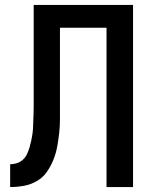

<svg xmlns="http://www.w3.org/2000/svg" viewBox="-20 -755 640 775"><path d="M21 0V-92Q35 -92 48.5 -96.5Q62 -101 72.5 -110.5Q83 -120 89 -133Q95 -146 99 -159.5Q103 -173 106 -186.5Q109 -200 111 -214Q113 -228 113.5 -242.5Q114 -257 114.5 -271Q115 -285 115.5 -299Q116 -313 116 -327V-735H517V0H410V-643H222V-330Q222 -302 222 -274Q222 -246 219 -218.5Q216 -191 211 -163.5Q206 -136 195.5 -110Q185 -84 169 -61Q153 -38 128.5 -24Q104 -10 76.5 -5Q49 0 21 0Z"/></svg>

Font: Iosevka Semibold Extended
Style: Regular
Weight: 600
Width: 7
Monospace: yes
Designer: Belleve Invis
Foundry: Belleve Invis
Version: Version 32.5.0; ttfautohint (v1.8.4)